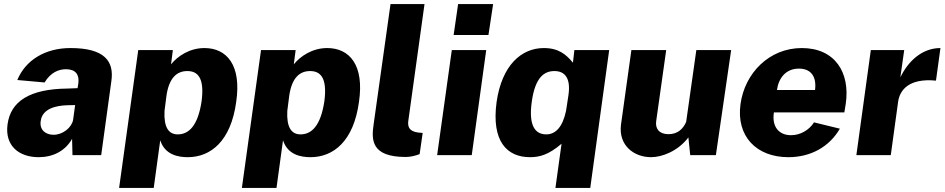

<svg xmlns="http://www.w3.org/2000/svg" viewBox="-20 -762 4639 943"><path d="M170 10C240 10 300 -20 334 -80L336 0H477L527 -364C541 -461 494 -526 326 -526C201 -526 105 -466 65 -369L199 -357C229 -407 269 -422 304 -422C350 -422 370 -397 365 -354L361 -329L310 -327C125 -325 32 -264 17 -151C3 -47 72 10 170 10ZM243 -100C204 -100 173 -124 180 -168C188 -229 256 -243 307 -245L349 -246L339 -173C332 -135 288 -100 243 -100Z M565 161H735L767 -73C790 -1 856 10 902 10C1015 10 1114 -69 1140 -261C1167 -442 1094 -526 984 -526C911 -526 852 -486 820 -446L829 -516H659ZM853 -102C808 -102 784 -137 788 -217L798 -295C811 -379 848 -413 900 -413C948 -413 986 -384 970 -264C952 -145 908 -102 853 -102Z M1168 161H1338L1370 -73C1393 -1 1459 10 1505 10C1618 10 1717 -69 1743 -261C1770 -442 1697 -526 1587 -526C1514 -526 1455 -486 1423 -446L1432 -516H1262ZM1456 -102C1411 -102 1387 -137 1391 -217L1401 -295C1414 -379 1451 -413 1503 -413C1551 -413 1589 -384 1573 -264C1555 -145 1511 -102 1456 -102Z M1973 9C1996 9 2020 3 2041 -5L2056 -109L2034 -111C1987 -117 1981 -142 1986 -173L2065 -742H1898L1815 -151C1804 -76 1802 9 1973 9Z M2402 -742H2230L2208 -590H2379ZM2368 -516H2199L2127 0H2297Z M2879 161 2972 -516H2801L2794 -454C2761 -494 2724 -526 2651 -526C2541 -526 2445 -442 2419 -261C2393 -69 2469 10 2583 10C2629 10 2674 -1 2738 -56L2708 161ZM2663 -102C2608 -102 2575 -145 2592 -264C2609 -384 2654 -413 2703 -413C2754 -413 2784 -379 2772 -295L2760 -217C2743 -137 2708 -102 2663 -102Z M3178 10C3231 10 3309 -19 3361 -87L3370 0H3496L3571 -516H3400L3350 -163C3334 -127 3307 -103 3263 -103C3218 -103 3197 -130 3203 -168L3252 -516H3081L3030 -150C3017 -49 3092 10 3178 10Z M3781 -210H4127L4134 -253C4156 -406 4081 -526 3918 -526C3758 -526 3638 -403 3617 -251C3595 -93 3695 10 3852 10C3960 10 4052 -39 4105 -130L3978 -161C3954 -123 3911 -98 3865 -98C3806 -98 3770 -139 3781 -210ZM3796 -320C3804 -378 3839 -425 3904 -425C3967 -425 3991 -381 3983 -320Z M4186 0H4355L4391 -262C4399 -319 4443 -379 4577 -366L4599 -526C4508 -526 4440 -461 4402 -382L4421 -516H4257Z"/></svg>

Font: United Sans ExtraBold
Style: Italic
Weight: 800
Italic angle: -8°
Designer: Pablo Impallari, Rodrigo Fuenzalida (Modified by Dan O. Williams)
Version: Version 1.000;PS 001.000;hotconv 1.0.88;makeotf.lib2.5.64775